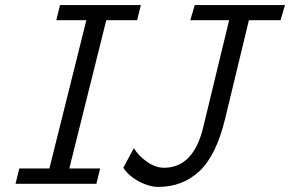

<svg xmlns="http://www.w3.org/2000/svg" viewBox="-20 -716 1130 748"><path d="M528.8 -696.3 514.2 -637.2H394L250 -59.6H370.1L355.5 0H40.5L55.2 -59.6H172.4L316.4 -637.2H199.2L213.9 -696.3ZM738.8 -696.3H1090.3L1072.8 -637.2H949.7L857.4 -254.9Q823.2 -111.8 757.6 -49.8Q691.9 12.2 596.2 12.2Q573.2 12.2 545.9 2Q518.6 -8.3 495.4 -25.6Q472.2 -43 460.4 -62.5L501.5 -138.7Q519.5 -108.9 552.7 -85.7Q585.9 -62.5 619.1 -62.5Q733.4 -62.5 771.5 -219.2L872.6 -637.2H721.2Z"/></svg>

Font: Lesson One Light
Style: Italic
Weight: 300
Italic angle: -14°
Designer: But Ko, Victor Gaultney, Annie Olsen, Julie Remington, Don Collingsworth, Eric Hays, Becca Hirsbrunner
Version: Version 1.100